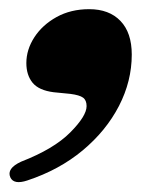

<svg xmlns="http://www.w3.org/2000/svg" viewBox="-49 -198 352 408"><path d="M65 -2Q33.5 -6 20.2 -22.2Q7 -38.5 7 -64Q7 -92.5 24 -118.8Q41 -145 71.2 -161.8Q101.5 -178.5 140.5 -178.5Q183 -178.5 207 -153.5Q231 -128.5 231 -82Q231 -25.5 203.8 27.2Q176.5 80 126.8 121.5Q77 163 9 185.5Q-19.5 195 -27 179Q-35.5 160 -4 145.5Q65.5 118.5 100.2 83.5Q135 48.5 135 27.5Q135 15 127.5 9.5Q120 4 100.5 1.5Z"/></svg>

Font: Fraunces 144pt Soft Black
Style: Italic
Weight: 900
Italic angle: -16°
Version: Version 1.000;[b76b70a41]